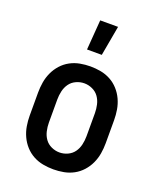

<svg xmlns="http://www.w3.org/2000/svg" viewBox="-141 -844 782 940"><g transform="rotate(20 250.0 -374.0)"><path d="M250 8Q223 8 196 3Q169 -2 145 -15Q121 -28 102.5 -48.5Q84 -69 72.5 -94Q61 -119 56.5 -146Q52 -173 52 -200V-320Q52 -347 56.5 -374Q61 -401 72.5 -426Q84 -451 102.5 -471.5Q121 -492 145 -505Q169 -518 196 -523Q223 -528 250 -528Q277 -528 304 -523Q331 -518 355 -505Q379 -492 397.5 -471.5Q416 -451 427.5 -426Q439 -401 443.5 -374Q448 -347 448 -320V-200Q448 -173 443.5 -146Q439 -119 427.5 -94Q416 -69 397.5 -48.5Q379 -28 355 -15Q331 -2 304 3Q277 8 250 8ZM250 -80Q272 -80 292.5 -89.5Q313 -99 325.5 -116.5Q338 -134 343 -156Q348 -178 348 -200V-320Q348 -342 343 -364Q338 -386 325.5 -403.5Q313 -421 292.5 -430.5Q272 -440 250 -440Q228 -440 207.5 -430.5Q187 -421 174.5 -403.5Q162 -386 157 -364Q152 -342 152 -320V-200Q152 -178 157 -156Q162 -134 174.5 -116.5Q187 -99 207.5 -89.5Q228 -80 250 -80ZM205 -600 217 -756H310L282 -600Z"/></g></svg>

Font: Iosevka Term Curly Semibold
Style: Regular
Weight: 600
Designer: Belleve Invis
Foundry: Belleve Invis
Version: Version 32.3.0